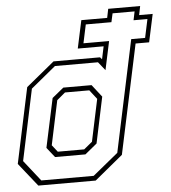

<svg xmlns="http://www.w3.org/2000/svg" viewBox="-59 -799 756 847"><g transform="rotate(-5 319.0 -375.0)"><path d="M76.5 0 -5.5 -103 65.5 -437 191 -540H397L405 -530.5L417 -587H302.5L329 -710.5H443.5L451.5 -750H593L585 -710.5H645L618.5 -587H558.5L455.5 -103L330.5 0ZM161 -119 126.5 -162.5 173 -379.5 224 -421H349L391.5 -366.5L348.5 -162.5L295.5 -119ZM175 -141.5H292L329 -172L368.5 -358.5L337 -399H229.5L192.5 -368L151 -172ZM91.5 -21.5H323.5L436 -113.5L541 -608H602.5L620 -690H558.5L566.5 -728.5H469L460.5 -690H347L329.5 -608H443L416 -481.5L386 -519H195.5L85.5 -428.5L19 -113.5Z"/></g></svg>

Font: Tourney ExtraLight
Style: Italic
Weight: 250
Italic angle: -12°
Version: Version 1.015